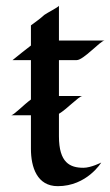

<svg xmlns="http://www.w3.org/2000/svg" viewBox="-20 -629 378 658"><path d="M182 -300V-423H243C266 -423 324 -489 338 -490H182V-609C179 -604 140 -584 132 -578C118 -565 102 -554 86 -542V-473C65 -457 44 -440 23 -423H86V-288C60 -269 27 -234 18 -234H86V-119C86 -56 107 9 178 9C278 9 327 -72 327 -72C327 -72 292 -54 266 -54C220 -54 182 -71 182 -162V-239C208 -254 250 -299 262 -300Z"/></svg>

Font: Fondamento
Style: Regular
Weight: 400
Designer: Astigmatic (AOETI)
Foundry: Astigmatic (AOETI)
Version: Version 1.001